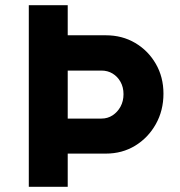

<svg xmlns="http://www.w3.org/2000/svg" viewBox="-20 -720 693 740"><path d="M91 0V-700H241V-584H388Q451 -584 501 -554.5Q551 -525 580.5 -474Q610 -423 610 -359Q610 -294 580.5 -241.5Q551 -189 501 -158.5Q451 -128 388 -128H241V0ZM241 -263H371Q395 -263 414 -275.5Q433 -288 444.5 -309Q456 -330 456 -357Q456 -384 444.5 -404.5Q433 -425 414 -436.5Q395 -448 371 -448H241Z"/></svg>

Font: Mach SemiBold
Style: Regular
Weight: 600
Version: Version 1.002